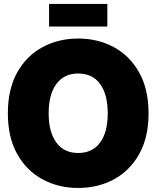

<svg xmlns="http://www.w3.org/2000/svg" viewBox="-20 -933 786 965"><path d="M373 11.7Q273.9 11.7 193.6 -31.7Q113.3 -75.2 66.4 -158.9Q19.5 -242.7 19.5 -363.3Q19.5 -484.9 66.4 -568.8Q113.3 -652.8 193.6 -696Q273.9 -739.3 373 -739.3Q472.2 -739.3 552.2 -696Q632.3 -652.8 679.4 -568.8Q726.6 -484.9 726.6 -363.3Q726.6 -242.2 679.4 -158.4Q632.3 -74.7 552.2 -31.5Q472.2 11.7 373 11.7ZM373 -164.1Q444.8 -164.1 483.2 -216.6Q521.5 -269 521.5 -363.3Q521.5 -458 483.2 -510.7Q444.8 -563.5 373 -563.5Q301.8 -563.5 263.2 -510.7Q224.6 -458 224.6 -363.3Q224.6 -269 263.2 -216.6Q301.8 -164.1 373 -164.1ZM519.5 -913.1V-799.8H226.6V-913.1Z"/></svg>

Font: Inter Display Black
Style: Regular
Weight: 900
Designer: Rasmus Andersson
Foundry: rsms
Version: Version 4.000;git-a52131595